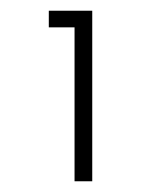

<svg xmlns="http://www.w3.org/2000/svg" viewBox="-20 -675 295 358"><path d="M71 -655H152V-337H119V-624H71Z"/></svg>

Font: Josefin Sans ExtraLight
Style: Regular
Weight: 250
Designer: Santiago Orozco
Foundry: Typemade
Version: Version 2.000